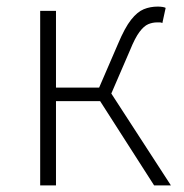

<svg xmlns="http://www.w3.org/2000/svg" viewBox="-20 -563 558 583"><path d="M102 0V-530H150V-297H281L338 -429Q359 -479 378 -503Q397 -527 416.5 -535Q436 -543 459 -543Q466 -543 473 -542Q480 -541 483 -539L473 -493Q469 -495 466 -495Q463 -495 457 -495Q443 -495 430 -489.5Q417 -484 403.5 -466Q390 -448 375 -411L318 -279L499 0H448L284 -256H150V0Z"/></svg>

Font: Noto Sans KR ExtraLight
Style: Regular
Weight: 250
Designer: Ryoko NISHIZUKA  (kana, bopomofo & ideographs); Paul D. Hunt (Latin, Greek & Cyrillic); Sandoll Communications , Soo-you
Foundry: Adobe
Version: Version 2.004-H2;hotconv 1.0.118;makeotfexe 2.5.65603